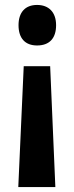

<svg xmlns="http://www.w3.org/2000/svg" viewBox="-20 -564 301 777"><path d="M207 -462C207 -515 177 -544 130 -544C82 -544 55 -514 55 -462C55 -410 81 -380 130 -380C180 -380 207 -409 207 -462ZM76 -296 54 193H204L183 -296Z"/></svg>

Font: Noto Sans Gurmukhi UI ExtraCondensed
Style: Bold
Weight: 700
Width: 2
Designer: Jelle Bosma - Monotype Design Team
Foundry: Monotype Imaging Inc.
Version: Version 2.004